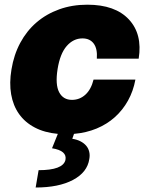

<svg xmlns="http://www.w3.org/2000/svg" viewBox="-20 -573 647 834"><path d="M29.8 -271.3Q40.1 -334.9 68 -386.9Q95.9 -438.9 138.7 -475.7Q181.5 -512.4 237.4 -532.5Q293.3 -552.6 359.4 -552.6Q480.1 -552.6 539.8 -488.6Q599.4 -424.7 582.4 -318.2H400.6Q403.8 -361.2 387.1 -383.7Q370.4 -406.2 338.1 -406.2Q298.7 -406.2 269.7 -373Q240.8 -339.8 230.1 -272.7Q219.5 -205.6 236.9 -172.4Q254.3 -139.2 292.6 -139.2Q326 -139.2 350.9 -161.8Q375.7 -184.3 386.4 -227.3H568.2Q558.9 -177.2 536 -136Q513.1 -94.8 478.9 -64.1Q444.6 -33.4 399.7 -14.7Q354.8 3.9 301.5 8.5L294 29.8Q314.3 33 329.5 40.8Q344.8 48.7 354.4 60Q364 71.4 367.5 86.1Q371.1 100.9 367.9 117.9Q359.4 175.4 297.2 208.5Q235.1 241.5 134.9 241.5L147.7 166.2Q253.2 166.2 264.2 122.2Q272.7 81.7 206 71L231.2 8.5Q173.3 3.2 130.9 -19.2Q88.4 -41.5 62.7 -77.9Q36.9 -114.3 28.4 -163.5Q19.9 -212.7 29.8 -271.3Z"/></svg>

Font: Inter P Black
Style: Italic
Weight: 900
Italic angle: -9.40001°
Designer: Rasmus Andersson
Foundry: rsms
Version: Version 3.018;git-588b23468